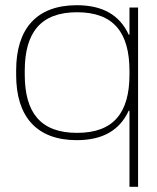

<svg xmlns="http://www.w3.org/2000/svg" viewBox="-20 -529 604 737"><path d="M42 -259V-241C42 -83 119 9 275 9C373 9 439 -28 474 -104H477V188H510V-500H477V-396H474C439 -472 373 -509 275 -509C119 -509 42 -417 42 -259ZM75 -243V-257C75 -404 136 -482 276 -482C416 -482 477 -404 477 -257V-243C477 -96 416 -19 276 -19C136 -19 75 -96 75 -243Z"/></svg>

Font: LT Wave Alt Thin
Style: Regular
Weight: 100
Designer: Daniel Lyons
Version: Version 2.5 (Glyphs App)